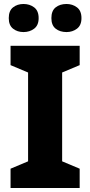

<svg xmlns="http://www.w3.org/2000/svg" viewBox="-20 -944 453 964"><path d="M380 0H33V-97L121 -134V-580L33 -617V-714H380V-617L292 -580V-134L380 -97ZM24 -853Q24 -890 45.5 -907Q67 -924 98 -924Q129 -924 151.5 -907Q174 -890 174 -853Q174 -817 151.5 -800Q129 -783 98 -783Q67 -783 45.5 -800Q24 -817 24 -853ZM238 -853Q238 -890 259.5 -907Q281 -924 314 -924Q344 -924 366.5 -907Q389 -890 389 -853Q389 -817 366.5 -800Q344 -783 314 -783Q281 -783 259.5 -800Q238 -817 238 -853Z"/></svg>

Font: Noto Sans Malayalam ExtraBold
Style: Regular
Weight: 800
Designer: Jelle Bosma - Monotype Design Team
Foundry: Monotype Imaging Inc.
Version: Version 2.104; ttfautohint (v1.8.4.7-5d5b)